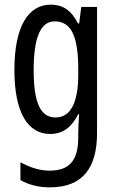

<svg xmlns="http://www.w3.org/2000/svg" viewBox="-20 -567 502 827"><path d="M199 -547C101 -547 42 -452 42 -266C42 -85 98 10 196 10C250 10 288 -18 317 -75H321C318 -43 317 -13 317 9V25C317 129 275 168 193 168C153 168 113 156 68 132V209C107 230 146 240 195 240C337 240 398 155 398 6V-537H330L321 -466H316C287 -523 250 -547 199 -547ZM216 -475C286 -475 317 -412 317 -270V-245C317 -123 283 -61 219 -61C155 -61 125 -123 125 -265C125 -402 153 -475 216 -475Z"/></svg>

Font: Noto Sans Sinhala ExtraCondensed
Style: Regular
Weight: 400
Width: 2
Designer: Jelle Bosma - Monotype Design Team
Foundry: Monotype Imaging Inc.
Version: Version 2.006